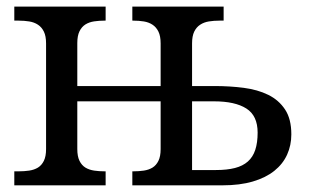

<svg xmlns="http://www.w3.org/2000/svg" viewBox="-20 -556 949 576"><path d="M650.9 -536.1V-494.1H638.2Q621.6 -494.1 606.7 -491.7Q591.8 -489.3 580.6 -481.9Q569.3 -474.6 562.7 -461.2Q556.2 -447.8 556.2 -425.8V-297.9H623Q669.4 -297.9 711.2 -292.5Q752.9 -287.1 784.7 -271.5Q816.4 -255.9 835.2 -227.5Q854 -199.2 854 -152.8Q854 -120.1 841.3 -92Q828.6 -64 803 -43.5Q777.3 -22.9 738.5 -11.5Q699.7 0 647 0H377V-42H379.9Q396.5 -42 411.4 -44.2Q426.3 -46.4 437.5 -53.2Q448.7 -60.1 455.3 -73.5Q461.9 -86.9 461.9 -108.9V-252H211.9V-108.9Q211.9 -86.9 218.5 -73.5Q225.1 -60.1 236.3 -53.2Q247.6 -46.4 262.5 -44.2Q277.3 -42 293.9 -42H296.9V0H22.9V-42H36.1Q52.7 -42 67.6 -44.2Q82.5 -46.4 93.8 -53.2Q105 -60.1 111.6 -73.5Q118.2 -86.9 118.2 -108.9V-425.8Q118.2 -447.8 111.6 -461.2Q105 -474.6 93.8 -481.9Q82.5 -489.3 67.6 -491.7Q52.7 -494.1 36.1 -494.1H22.9V-536.1H296.9V-494.1H293.9Q277.3 -494.1 262.5 -491.9Q247.6 -489.7 236.3 -482.7Q225.1 -475.6 218.5 -462.2Q211.9 -448.7 211.9 -426.8V-297.9H461.9V-425.8Q461.9 -447.8 455.3 -461.2Q448.7 -474.6 437.5 -481.9Q426.3 -489.3 411.4 -491.7Q396.5 -494.1 379.9 -494.1H377V-536.1ZM627.9 -45.9Q661.1 -45.9 684.8 -52Q708.5 -58.1 723.6 -71.5Q738.8 -85 745.8 -106.4Q752.9 -127.9 752.9 -158.2Q752.9 -209 719 -230.5Q685.1 -252 622.1 -252H556.2V-45.9Z"/></svg>

Font: Noto Serif
Style: Regular
Weight: 400
Designer: Monotype Design team
Foundry: Monotype Imaging Inc.
Version: Version 1.02